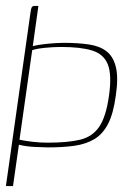

<svg xmlns="http://www.w3.org/2000/svg" viewBox="-22 -522 461 650"><path d="M-2 108 81 -478Q83 -494 86 -498Q89 -502 96 -502H108L89 -366Q106 -370 127 -372.5Q148 -375 166.5 -376Q185 -377 192 -377Q242 -377 279 -371.5Q316 -366 339 -348Q362 -330 370.5 -294Q379 -258 370 -198Q362 -138 344 -103Q326 -68 297.5 -51Q269 -34 230 -28.5Q191 -23 140 -23Q128 -23 97 -24.5Q66 -26 42 -32L22 108ZM347 -198Q357 -269 343 -304Q329 -339 290 -351Q251 -363 185 -363Q158 -363 129 -360Q100 -357 87 -352L44 -49Q63 -45 88 -42Q113 -39 140 -39Q207 -39 249 -49Q291 -59 314 -93Q337 -127 347 -198Z"/></svg>

Font: Genos Thin Thin
Style: Italic
Weight: 250
Italic angle: -8°
Version: Version 1.010